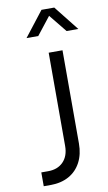

<svg xmlns="http://www.w3.org/2000/svg" viewBox="-106 -1044 618 1095"><g transform="rotate(-10 202.5 -496.5)"><path d="M55 -80H95Q150 -80 182.5 -113.5Q215 -147 215 -205V-745H295V-205Q295 -143 270.5 -96.5Q246 -50 201 -25Q156 0 95 0H55ZM217 -993H291L405 -849H337L231 -980H276L173 -849H105Z"/></g></svg>

Font: Trafiko Sans Variable
Style: Regular
Weight: 400
Designer: Gumpita Rahayu / Trafiko
Foundry: Tokotype / Trafiko
Version: Version 0.001;FEAKit 1.0